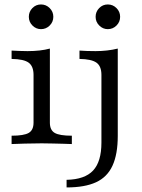

<svg xmlns="http://www.w3.org/2000/svg" viewBox="-20 -640 629 853"><path d="M31.5 0V-37.1Q86.3 -37.1 107.7 -49.6Q129 -62.1 129 -95.2V-307.3Q129 -345.2 107.7 -361.3Q86.3 -377.4 31.5 -378.2V-415.3Q48.4 -414.5 66.1 -413.7Q83.9 -412.9 102.4 -412.9Q130.6 -412.9 155.6 -415.7Q180.6 -418.5 201.6 -424.2V-95.2Q201.6 -62.1 223 -49.6Q244.4 -37.1 299.2 -37.1V0Q286.3 -0.8 264.1 -1.2Q241.9 -1.6 216.1 -2.4Q190.3 -3.2 165.3 -3.2Q127.4 -3.2 89.1 -2Q50.8 -0.8 31.5 0ZM162.1 -510.5Q140.3 -510.5 124.2 -526.6Q108.1 -542.7 108.1 -565.3Q108.1 -587.9 123.8 -604Q139.5 -620.2 162.1 -620.2Q184.7 -620.2 200.8 -604Q216.9 -587.9 216.9 -565.3Q216.9 -542.7 200.8 -526.6Q184.7 -510.5 162.1 -510.5ZM275.8 192.7V158.9Q356.5 157.3 393.5 117.7Q430.6 78.2 430.6 -6.5V-307.3Q430.6 -346 408.5 -361.7Q386.3 -377.4 333.1 -378.2V-415.3Q364.5 -412.9 404.8 -412.9Q457.3 -412.9 503.2 -424.2V-36.3Q503.2 45.2 479.8 96Q456.5 146.8 406.5 169.8Q356.5 192.7 275.8 192.7ZM458.9 -510.5Q437.1 -510.5 421 -526.6Q404.8 -542.7 404.8 -565.3Q404.8 -587.9 420.6 -604Q436.3 -620.2 458.9 -620.2Q481.5 -620.2 497.6 -604Q513.7 -587.9 513.7 -565.3Q513.7 -542.7 497.6 -526.6Q481.5 -510.5 458.9 -510.5Z"/></svg>

Font: Playfair 9pt Light
Style: Regular
Weight: 300
Designer: Claus Eggers Sørensen
Foundry: Claus Eggers Sørensen
Version: Version 2.001;gftools[0.9.30]